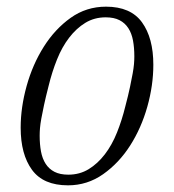

<svg xmlns="http://www.w3.org/2000/svg" viewBox="-20 -544 522 576"><path d="M185 -20Q219 -20 246 -36.5Q273 -53 294.5 -81Q316 -109 331 -146.5Q346 -184 356 -225Q365 -259 370 -283Q375 -307 378 -323.5Q381 -340 382 -352Q383 -364 383 -375Q383 -401 379 -422.5Q375 -444 365 -459.5Q355 -475 338.5 -483.5Q322 -492 297 -492Q263 -492 236 -475.5Q209 -459 187.5 -431Q166 -403 151 -365.5Q136 -328 126 -287Q117 -252 112 -228.5Q107 -205 104 -188.5Q101 -172 100 -160Q99 -148 99 -137Q99 -111 103 -89.5Q107 -68 117 -52.5Q127 -37 143.5 -28.5Q160 -20 185 -20ZM184 12Q110 12 76 -34.5Q42 -81 42 -161Q42 -222 60 -286.5Q78 -351 111.5 -404Q145 -457 192 -490.5Q239 -524 298 -524Q372 -524 406 -477Q440 -430 440 -350Q440 -288 422 -224Q404 -160 370.5 -107.5Q337 -55 289.5 -21.5Q242 12 184 12Z"/></svg>

Font: IBM Plex Serif Light
Style: Italic
Weight: 300
Italic angle: -14°
Designer: Mike Abbink, Paul van der Laan, Pieter van Rosmalen
Foundry: Bold Monday
Version: Version 3.001